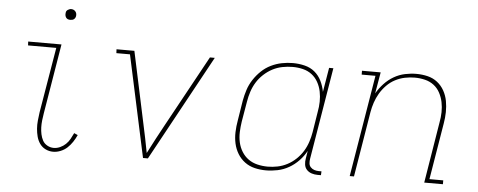

<svg xmlns="http://www.w3.org/2000/svg" viewBox="-48 -815 2346 942"><g transform="rotate(5 1125.0 -344.5)"><path d="M240 8Q220 8 202.5 -0.5Q185 -9 174 -24.5Q163 -40 158 -59Q153 -78 151.5 -97.5Q150 -117 152 -137.5Q154 -158 157 -179L211 -501H72L71 -520H235L178 -176Q175 -158 173 -140.5Q171 -123 171.5 -106Q172 -89 175.5 -72.5Q179 -56 186.5 -42Q194 -28 209 -19.5Q224 -11 241 -11Q257 -11 272.5 -18Q288 -25 300 -36.5Q312 -48 320 -62.5Q328 -77 335 -92L353 -84Q345 -66 334 -49.5Q323 -33 309 -20Q295 -7 276.5 0.5Q258 8 240 8ZM267 -644Q261 -644 255.5 -646Q250 -648 246.5 -653Q243 -658 242 -664Q241 -670 242 -676Q242 -681 244.5 -685Q247 -689 251 -691.5Q255 -694 259 -695.5Q263 -697 268 -697Q274 -697 279.5 -694.5Q285 -692 289 -687Q293 -682 294 -676Q295 -670 294 -664Q293 -659 290.5 -655Q288 -651 284.5 -648.5Q281 -646 276.5 -645Q272 -644 267 -644Z M682 0 574 -501H507L506 -520H594L668 -173Q676 -137 683.5 -100Q691 -63 698 -26Q717 -63 736.5 -100Q756 -137 776 -173L966 -520H990L706 0Z M1288 8Q1259 8 1232 1.5Q1205 -5 1183.5 -21Q1162 -37 1148 -60Q1134 -83 1128 -110Q1122 -137 1123 -166Q1124 -195 1129 -223L1145 -323Q1150 -350 1158.5 -376.5Q1167 -403 1183 -427.5Q1199 -452 1220 -472Q1241 -492 1266.5 -504.5Q1292 -517 1319.5 -522.5Q1347 -528 1374 -528Q1404 -528 1432.5 -521Q1461 -514 1482 -496.5Q1503 -479 1515.5 -453.5Q1528 -428 1533 -400L1553 -520H1574L1499 -68Q1497 -57 1498 -45.5Q1499 -34 1506.5 -26Q1514 -18 1524.5 -14.5Q1535 -11 1547 -11H1560L1559 8H1543Q1527 8 1513 3.5Q1499 -1 1489 -11.5Q1479 -22 1477 -37.5Q1475 -53 1478 -68L1484 -105Q1470 -79 1448.5 -56.5Q1427 -34 1400.5 -19Q1374 -4 1345 2Q1316 8 1288 8ZM1295 -11Q1319 -11 1343.5 -16Q1368 -21 1391 -33Q1414 -45 1433.5 -63.5Q1453 -82 1466.5 -104Q1480 -126 1488 -150.5Q1496 -175 1500 -199L1516 -299Q1521 -325 1521.5 -350.5Q1522 -376 1517 -400.5Q1512 -425 1500 -446.5Q1488 -468 1469 -482.5Q1450 -497 1425.5 -503Q1401 -509 1375 -509Q1350 -509 1324.5 -504Q1299 -499 1276 -487Q1253 -475 1233 -456.5Q1213 -438 1199.5 -416Q1186 -394 1178 -369.5Q1170 -345 1166 -320L1149 -220Q1145 -194 1144 -168Q1143 -142 1148.5 -117.5Q1154 -93 1167 -72Q1180 -51 1199.5 -37Q1219 -23 1244 -17Q1269 -11 1295 -11Z M1700 0 1783 -501H1715V-520H1807L1789 -415Q1804 -441 1825 -463.5Q1846 -486 1872 -501Q1898 -516 1926.5 -522Q1955 -528 1982 -528Q2011 -528 2038 -521.5Q2065 -515 2086 -498.5Q2107 -482 2120 -458.5Q2133 -435 2138 -408.5Q2143 -382 2142.5 -353.5Q2142 -325 2137 -297L2091 -19H2159V0H2067L2116 -300Q2121 -326 2121.5 -351.5Q2122 -377 2117 -401Q2112 -425 2100.5 -446.5Q2089 -468 2070 -482.5Q2051 -497 2026.5 -503Q2002 -509 1976 -509Q1952 -509 1927.5 -504Q1903 -499 1880 -487Q1857 -475 1838.5 -456Q1820 -437 1807 -415Q1794 -393 1786 -369Q1778 -345 1774 -321L1721 0Z"/></g></svg>

Font: Iosevka Etoile Thin
Style: Italic
Weight: 100
Italic angle: -9°
Designer: Belleve Invis
Foundry: Belleve Invis
Version: Version 22.1.2; ttfautohint (v1.8.4)